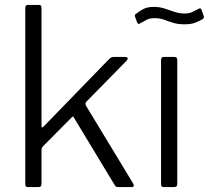

<svg xmlns="http://www.w3.org/2000/svg" viewBox="-20 -762 851 782"><path d="M522 -15Q526 -8 524.5 -4Q523 0 515 0H461Q456 0 452 -2.5Q448 -5 446 -10L281 -283Q280 -286 278 -287Q276 -288 271 -283L156 -167Q152 -163 150.5 -159Q149 -155 149 -148V-15Q149 -6 146 -3Q143 0 134 0H97Q88 0 85.5 -2.5Q83 -5 83 -12V-730Q83 -742 94 -742H139Q149 -742 149 -730V-252Q149 -244 151 -243Q153 -242 159 -248L422 -519Q432 -530 441 -530H490Q499 -530 500 -525Q501 -520 494 -513L331 -347Q329 -344 328 -341Q327 -338 330 -332L522 -15Z M702 -15Q702 -6 699 -3Q696 0 686 0H649Q641 0 638.5 -2.5Q636 -5 636 -12V-518Q636 -530 647 -530H691Q702 -530 702 -518ZM804 -683Q793 -677 776 -670Q759 -663 732 -663Q705 -663 685.5 -669Q666 -675 649 -681.5Q632 -688 610 -688Q588 -688 575.5 -680.5Q563 -673 551 -667Q547 -664 544 -664.5Q541 -665 538 -672L530 -694Q529 -698 529 -700.5Q529 -703 533 -705Q548 -717 564.5 -725.5Q581 -734 606 -734Q629 -734 649.5 -727.5Q670 -721 690 -714Q710 -707 732 -707Q750 -707 762 -712.5Q774 -718 787 -725Q792 -729 795.5 -728Q799 -727 801 -721L810 -696Q813 -690 804 -683Z"/></svg>

Font: Libre Franklin Thin Light
Style: Regular
Weight: 300
Version: Version 3.000